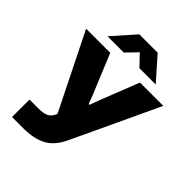

<svg xmlns="http://www.w3.org/2000/svg" viewBox="-252 -881 1182 1182"><g transform="rotate(45 339.0 -290.0)"><path d="M65 167V15H139Q191 15 213 2Q235 -11 246 -37L249 -45L3 -540H213L318 -286L342 -223H349L372 -286L472 -540H675L411 23Q373 104 314 135.5Q255 167 162 167ZM129 -600 259 -747H419L549 -600H407L339 -671L271 -600Z"/></g></svg>

Font: Mona Sans Expanded ExtraBold
Style: Regular
Weight: 800
Width: 7
Designer: Deni Anggara
Foundry: GitHub
Version: Version 1.001; ttfautohint (v1.8.4.7-5d5b);gftools[0.9.33]